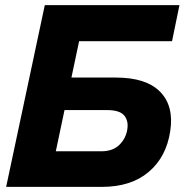

<svg xmlns="http://www.w3.org/2000/svg" viewBox="-20 -730 721 750"><path d="M4 0 155 -710H681L652 -569H289L259 -427H433Q551 -427 605.5 -371.5Q660 -316 645 -218Q630 -117 561 -58.5Q492 0 378 0ZM198 -139H375Q420 -139 445.5 -163.5Q471 -188 477 -223Q483 -257 465.5 -278.5Q448 -300 398 -300H232Z"/></svg>

Font: Raleway-v4020 ExtraBold
Style: Italic
Weight: 800
Italic angle: -12°
Designer: Matt McInerney, Pablo Impallari, Rodrigo Fuenzalida
Foundry: Matt McInerney, Pablo Impallari, Rodrigo Fuenzalida
Version: Version 4.020;PS 004.020;hotconv 1.0.88;makeotf.lib2.5.64775